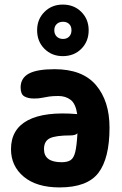

<svg xmlns="http://www.w3.org/2000/svg" viewBox="-20 -810 533 838"><path d="M240 8Q140 8 84 -38.5Q28 -85 28 -159Q28 -246 101.5 -285Q175 -324 317 -312Q310 -358 288 -374.5Q266 -391 235 -391Q210 -391 193.5 -388.5Q177 -386 163 -383Q149 -380 129 -380Q102 -380 86 -389.5Q70 -399 70 -428Q70 -469 105.5 -488.5Q141 -508 218 -508Q340 -508 399 -438.5Q458 -369 458 -253Q458 -119 409.5 -55.5Q361 8 240 8ZM172 -159Q172 -102 249 -102Q274 -102 288 -111Q302 -120 308.5 -147Q315 -174 318 -228Q313 -223 305 -221Q297 -219 289 -219Q223 -219 197.5 -206.5Q172 -194 172 -159ZM254 -565Q206 -565 174 -597Q142 -629 142 -678Q142 -726 174 -758Q206 -790 254 -790Q303 -790 335 -758Q367 -726 367 -678Q367 -629 335 -597Q303 -565 254 -565ZM255 -640Q272 -640 282 -650.5Q292 -661 292 -678Q292 -695 282 -705Q272 -715 255 -715Q238 -715 227.5 -705Q217 -695 217 -678Q217 -661 227.5 -650.5Q238 -640 255 -640Z"/></svg>

Font: Madimi One
Style: Regular
Weight: 400
Designer: Taurai Valerie Mtake, Mirko Velimirovic
Foundry: TaVaTake
Version: Version 1.000; ttfautohint (v1.8.4.7-5d5b)